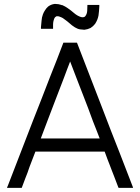

<svg xmlns="http://www.w3.org/2000/svg" viewBox="-20 -917 690 945"><path d="M287.1 -891.6Q293.9 -887.7 300.8 -884.8Q307.6 -880.9 314.5 -876Q330.1 -865.2 344.7 -852.5Q360.4 -838.9 378.9 -833Q382.8 -832 386.7 -832Q391.6 -832 395.5 -834Q396.5 -834 397.5 -835Q398.4 -835.9 399.4 -836.9Q408.2 -847.7 409.2 -863.3Q410.2 -879.9 410.2 -892.6Q412.1 -892.6 414.1 -892.6Q415 -892.6 417 -892.6Q422.9 -892.6 427.7 -892.6Q433.6 -892.6 438.5 -892.6Q442.4 -892.6 445.3 -892.6Q449.2 -892.6 452.1 -892.6Q457 -892.6 460.9 -892.6Q464.8 -892.6 468.8 -892.6Q468.8 -890.6 468.8 -888.7Q468.8 -886.7 468.8 -884.8Q467.8 -862.3 464.8 -840.8Q460.9 -819.3 448.2 -799.8Q438.5 -787.1 425.8 -779.3Q412.1 -772.5 395.5 -770.5Q395.5 -770.5 374 -772.5Q351.6 -775.4 318.4 -805.7Q314.5 -808.6 311.5 -811.5Q307.6 -814.5 303.7 -817.4Q296.9 -823.2 289.1 -828.1Q282.2 -832 273.4 -835Q269.5 -836.9 264.6 -836.9Q259.8 -837.9 255.9 -835.9Q254.9 -835 253.9 -834Q252.9 -834 252 -833Q248 -829.1 246.1 -823.2Q244.1 -818.4 243.2 -813.5Q241.2 -804.7 241.2 -794.9Q241.2 -785.2 241.2 -775.4Q239.3 -775.4 237.3 -775.4Q235.4 -775.4 233.4 -775.4Q228.5 -775.4 222.7 -775.4Q217.8 -775.4 211.9 -775.4Q209 -775.4 205.1 -775.4Q201.2 -775.4 198.2 -775.4Q194.3 -775.4 190.4 -775.4Q185.5 -775.4 181.6 -775.4Q181.6 -777.3 181.6 -779.3Q181.6 -781.2 181.6 -783.2Q182.6 -799.8 184.6 -815.4Q185.5 -831.1 191.4 -846.7Q195.3 -857.4 202.1 -867.2Q208 -877 216.8 -884.8Q231.4 -895.5 248 -897.5Q251 -897.5 253.9 -897.5Q268.6 -897.5 282.2 -892.6Q283.2 -892.6 284.2 -891.6Q285.2 -891.6 287.1 -891.6ZM154.3 -170.9Q147.5 -151.4 139.6 -132.8Q132.8 -113.3 125 -94.7Q120.1 -80.1 115.2 -66.4Q109.4 -52.7 104.5 -39.1Q99.6 -27.3 95.7 -15.6Q90.8 -3.9 86.9 7.8Q85 7.8 84 7.8Q83 7.8 81.1 7.8Q75.2 7.8 68.4 7.8Q62.5 7.8 55.7 7.8Q51.8 7.8 46.9 7.8Q43 7.8 38.1 7.8Q33.2 7.8 27.3 7.8Q21.5 7.8 15.6 7.8Q15.6 6.8 14.6 5.9Q16.6 2.9 18.6 -2.9Q48.8 -82 80.1 -162.1Q111.3 -241.2 141.6 -321.3Q163.1 -376 184.6 -430.7Q206.1 -484.4 226.6 -539.1Q243.2 -581.1 259.8 -623Q276.4 -665 292 -707Q293.9 -707 294.9 -707Q295.9 -707 296.9 -707Q303.7 -707 310.5 -707Q316.4 -707 323.2 -707Q327.1 -707 332 -707Q335.9 -707 339.8 -707Q344.7 -707 349.6 -707Q353.5 -707 358.4 -707Q359.4 -706.1 359.4 -705.1Q360.4 -704.1 360.4 -703.1Q391.6 -623 421.9 -543.9Q453.1 -463.9 483.4 -384.8Q504.9 -330.1 525.4 -275.4Q546.9 -220.7 568.4 -166Q585 -123 601.6 -80.1Q618.2 -37.1 634.8 5.9Q634.8 6.8 633.8 7.8Q630.9 7.8 624 7.8Q618.2 7.8 611.3 7.8Q605.5 7.8 598.6 7.8Q594.7 7.8 589.8 7.8Q585.9 7.8 581.1 7.8Q577.1 7.8 572.3 7.8Q567.4 7.8 563.5 7.8Q562.5 5.9 562.5 4.9Q561.5 3.9 561.5 2.9Q558.6 -3.9 556.6 -9.8Q553.7 -16.6 551.8 -22.5Q545.9 -37.1 541 -50.8Q536.1 -64.5 530.3 -78.1Q525.4 -91.8 519.5 -106.4Q514.6 -120.1 508.8 -133.8Q505.9 -142.6 502 -152.3Q499 -161.1 495.1 -170.9Q457 -170.9 418 -170.9Q378.9 -170.9 340.8 -170.9Q313.5 -170.9 286.1 -170.9Q258.8 -170.9 231.4 -170.9Q221.7 -170.9 212.9 -170.9Q204.1 -170.9 194.3 -170.9Q184.6 -170.9 174.8 -170.9Q165 -170.9 154.3 -170.9ZM470.7 -235.4Q461.9 -256.8 454.1 -278.3Q446.3 -298.8 437.5 -320.3Q425.8 -351.6 414.1 -383.8Q401.4 -415 389.6 -447.3Q373 -489.3 357.4 -530.3Q341.8 -572.3 325.2 -614.3Q318.4 -594.7 310.5 -576.2Q303.7 -556.6 295.9 -537.1Q284.2 -505.9 271.5 -473.6Q259.8 -442.4 247.1 -410.2Q230.5 -366.2 213.9 -323.2Q197.3 -279.3 180.7 -235.4Q195.3 -235.4 210.9 -235.4Q226.6 -235.4 242.2 -235.4Q266.6 -235.4 291 -235.4Q315.4 -235.4 339.8 -235.4Q364.3 -235.4 387.7 -235.4Q412.1 -235.4 436.5 -235.4Q445.3 -235.4 455.1 -235.4Q463.9 -235.4 470.7 -235.4Z"/></svg>

Font: LeFont
Style: Light
Weight: 300
Designer: Leryon MEDIA
Version: Version 1.0